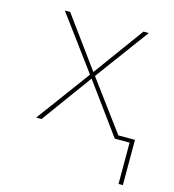

<svg xmlns="http://www.w3.org/2000/svg" viewBox="-108 -610 815 901"><g transform="rotate(15 300.0 -159.5)"><path d="M550 201V0H478L300 -244L122 0H96L288 -260L96 -520H122L300 -276L478 -520H504L312 -260L491 -18V-19H571V201Z"/></g></svg>

Font: Iosevka SS04 Thin Extended
Style: Regular
Weight: 100
Width: 7
Monospace: yes
Designer: Belleve Invis
Foundry: Belleve Invis
Version: Version 19.0.0; ttfautohint (v1.8.4)